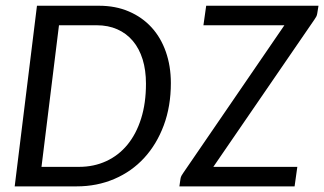

<svg xmlns="http://www.w3.org/2000/svg" viewBox="-20 -662 1151 682"><path d="M32.2 0ZM586.9 -366.7Q586.9 -284.7 561.8 -217Q536.6 -149.4 492.2 -101.1Q447.8 -52.7 386.2 -26.4Q324.7 0 252.4 0H32.2L111.3 -641.6H331.5Q390.6 -641.6 437.7 -621.3Q484.9 -601.1 518.1 -564.9Q551.3 -528.8 569.1 -478Q586.9 -427.2 586.9 -366.7ZM498.5 -364.7Q498.5 -412.6 486.6 -451.2Q474.6 -489.7 451.9 -516.6Q429.2 -543.5 396.7 -557.9Q364.3 -572.3 323.2 -572.3H189.5L127.4 -69.3H260.7Q313.5 -69.3 357.4 -89.6Q401.4 -109.9 432.6 -147.9Q463.9 -186 481.2 -240.7Q498.5 -295.4 498.5 -364.7ZM1111.3 -641.6 1106.9 -614.3Q1106 -607.9 1103.3 -602.8Q1100.6 -597.7 1096.7 -592.3L737.8 -69.3H1036.1L1026.4 0H617.2L621.1 -26.9Q622.1 -33.2 624.8 -38.1Q627.4 -43 631.3 -48.3L990.2 -572.3H702.6L712.4 -641.6Z"/></svg>

Font: Carlito
Style: Italic
Weight: 400
Italic angle: -7°
Designer: Lukasz Dziedzic
Foundry: tyPoland Lukasz Dziedzic
Version: Version 1.104